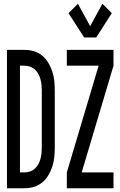

<svg xmlns="http://www.w3.org/2000/svg" viewBox="-20 -1000 640 1020"><path d="M427 -801 344 -930 394 -980 459 -861 524 -980 574 -930 491 -801ZM335 0V-84L504 -651H335V-735H583V-651L414 -84H583V0ZM17 0V-735H110Q135 -735 159.5 -728Q184 -721 204 -704.5Q224 -688 237 -666Q250 -644 258 -619.5Q266 -595 268.5 -569.5Q271 -544 271 -519V-216Q271 -191 268.5 -165.5Q266 -140 258 -115.5Q250 -91 237 -69Q224 -47 204 -30.5Q184 -14 159.5 -7Q135 0 110 0ZM86 -84H110Q125 -84 139.5 -89Q154 -94 165 -104Q176 -114 183.5 -127.5Q191 -141 195 -156Q199 -171 200.5 -186Q202 -201 202 -216V-519Q202 -534 200.5 -549Q199 -564 195 -579Q191 -594 183.5 -607.5Q176 -621 165 -631Q154 -641 139.5 -646Q125 -651 110 -651H86Z"/></svg>

Font: Iosevka Custom Medium Extended
Style: Regular
Weight: 500
Width: 7
Monospace: yes
Designer: Belleve Invis
Foundry: Belleve Invis
Version: Version 11.2.4; ttfautohint (v1.8.4)